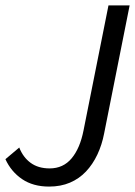

<svg xmlns="http://www.w3.org/2000/svg" viewBox="-22 -676 498 708"><path d="M362 -184Q354 -142 337 -106Q320 -70 295 -43.5Q270 -17 236 -2.5Q202 12 159 12Q100 12 59.5 -15.5Q19 -43 -2 -89L49 -132Q63 -96 91 -75.5Q119 -55 161 -55Q211 -55 242 -92Q273 -129 286 -195L378 -656H456L362 -184Z"/></svg>

Font: mr_Source Sans Pro
Style: Italic
Weight: 400
Italic angle: -11°
Designer: Paul D. Hunt
Foundry: Adobe Systems Incorporated
Version: Version 1.036;July 10, 2024;FontCreator 11.5.0.2430 64-bit